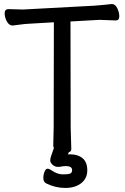

<svg xmlns="http://www.w3.org/2000/svg" viewBox="-20 -736 617 948"><path d="M246 -6Q243 -10 243 -18L245 -107L246 -626L126 -619Q102 -618 78.5 -614.5Q55 -611 43 -610H42Q25 -610 14 -630Q3 -650 3 -670.5Q3 -691 22 -691L93 -689L447 -708Q469 -710 493 -712Q517 -714 530 -716H533Q549 -716 559 -695.5Q569 -675 569 -655Q569 -635 551 -635L471 -638L328 -630L329 -106L332 0Q332 13 320 15L316 25Q311 26 316.5 26Q322 26 327 26Q365 26 388 45.5Q411 65 411 105Q411 145 381 168.5Q351 192 302 192Q253 192 207 169Q194 161 194 143.5Q194 126 200 111.5Q206 97 214.5 97Q223 97 236 106Q263 125 291 125Q319 125 327.5 120.5Q336 116 336 104Q336 84 305 84Q292 84 272 88H266Q251 88 239.5 77.5Q228 67 228 56.5Q228 46 233.5 31Q239 16 245 -2Z"/></svg>

Font: LXGW WenKai Medium
Style: Regular
Weight: 500
Designer: LXGW / Fontworks Inc.
Foundry: LXGW / Fontworks Inc.
Version: Version 1.501; October 10, 2024